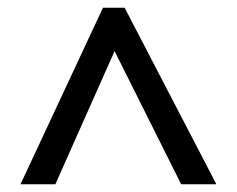

<svg xmlns="http://www.w3.org/2000/svg" viewBox="-20 -739 612 496"><path d="M33 -263H123L276 -607L448 -263H539L302 -719H246Z"/></svg>

Font: Noto Sans Balinese Medium
Style: Regular
Weight: 500
Designer: Aditya Bayu, David Williams
Foundry: David Williams
Version: Version 2.005